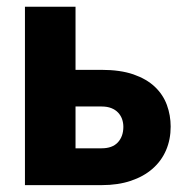

<svg xmlns="http://www.w3.org/2000/svg" viewBox="-20 -538 530 558"><path d="M275.5 -107Q306.5 -107 322.5 -124.2Q338.5 -141.5 338.5 -169.5Q338.5 -181 334.8 -191.8Q331 -202.5 323.2 -210.8Q315.5 -219 303.5 -223.8Q291.5 -228.5 275.5 -228.5H199.5V-107ZM275 -335Q329.5 -335 367.8 -321.8Q406 -308.5 430 -285.8Q454 -263 465 -233Q476 -203 476 -170Q476 -132.5 462.5 -101.2Q449 -70 423.2 -47.5Q397.5 -25 360.2 -12.5Q323 0 276 0H52.5V-518.5H199.5V-335Z"/></svg>

Font: Lato ExtraBold
Style: Regular
Weight: 800
Designer: Lukasz Dziedzic with Adam Twardoch and Botio Nikoltchev
Foundry: tyPoland Lukasz Dziedzic
Version: Version 2.015; 2015-08-06; http://www.latofonts.com/